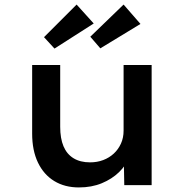

<svg xmlns="http://www.w3.org/2000/svg" viewBox="-20 -812 808 842"><path d="M326 10Q264 10 218 -18Q172 -46 146.5 -99Q121 -152 121 -226V-527H244V-256Q244 -205 258.5 -170.5Q273 -136 302.5 -118Q332 -100 375 -100Q406 -100 432.5 -110Q459 -120 479 -138.5Q499 -157 510.5 -182.5Q522 -208 522 -239V-527H645V0H525L523 -110L545 -122Q533 -87 502 -57Q471 -27 426.5 -8.5Q382 10 326 10ZM420 -600 376 -651 522 -792 596 -707ZM219 -599 173 -649 316 -792 391 -709Z"/></svg>

Font: Lexend Exa Medium
Style: Regular
Weight: 500
Designer: Bonnie Shaver-Troup, Thomas Jockin
Foundry: Lexend
Version: Version 1.007